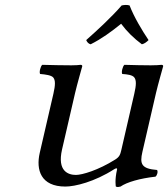

<svg xmlns="http://www.w3.org/2000/svg" viewBox="-20 -744 680 776"><path d="M503.7 -722C493.7 -725 482.9 -724.3 471.7 -722C432.1 -676 373.6 -622 328.4 -582C332.3 -573 337.9 -567 346.4 -565C390.5 -587 430.2 -616 469.6 -648C492.4 -617 521 -589 553.4 -565C563.3 -566.9 573.7 -575 580.4 -582C553.6 -622 521.8 -675 503.7 -722ZM244.2 10C283.2 10 362.1 -9.1 441.4 -60C447.4 -63.9 454.7 -66 453.1 -59C442.9 -14.9 448.2 10 448.2 10C455.5 13 458.7 12 467.2 10C493.3 -8 545.8 -23 608.4 -30C615.8 -36 619.3 -51 614.7 -57C551.8 -62 544.2 -81 555.5 -130L610.7 -369C617.6 -399 639.4 -476 639.4 -476C640.1 -479 637.8 -482 632.8 -482C627.5 -481 604.3 -480 589.3 -480C557.3 -480 519.5 -481 482.8 -482C475.4 -476 469.6 -451 474.2 -445C495.8 -443.7 514.8 -440.6 522.3 -431.6C531.6 -420.5 531 -400.5 522.5 -364L470.4 -138C466 -119 462.8 -109.9 445.4 -99C376.9 -56 312 -37 287 -37C257 -37 210.3 -51 230.8 -140L283.7 -369C290.6 -399 312.4 -476 312.4 -476C313.1 -479 310.8 -482 305.8 -482C300.5 -481 283.3 -480 268.3 -480C236.3 -480 187.5 -481 150.8 -482C143.4 -476 137.6 -451 142.2 -445C163.8 -443.2 188 -439.9 195.4 -430.6C204.3 -419.6 203.9 -400.2 195.8 -365L140.6 -126C124.7 -57 145.2 10 244.2 10Z"/></svg>

Font: Linux Libertine Mono O
Style: Mono Oblique
Weight: 400
Italic angle: -13°
Designer: Philipp H. Poll
Foundry: Philipp H. Poll
Version: Version 5.1.7